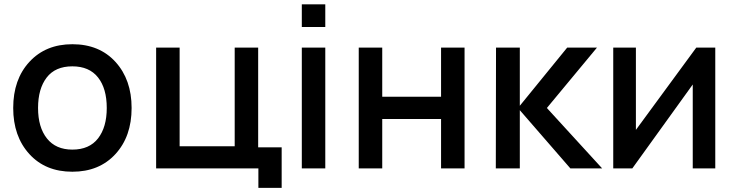

<svg xmlns="http://www.w3.org/2000/svg" viewBox="-20 -784 3423 894"><path d="M316.9 15.6Q191.4 15.6 116.5 -66.9Q41.5 -149.4 41.5 -281.2Q41.5 -414.6 117.2 -496.3Q192.9 -578.1 316.9 -578.1Q442.9 -578.1 517.8 -495.6Q592.8 -413.1 592.8 -281.2Q592.8 -148.4 517.3 -66.4Q441.9 15.6 316.9 15.6ZM477.1 -281.2Q477.1 -372.1 436.3 -423.6Q395.5 -475.1 316.9 -475.1Q237.3 -475.1 197.3 -422.9Q157.2 -370.6 157.2 -281.2Q157.2 -191.4 198.5 -139.4Q239.7 -87.4 316.9 -87.4Q396 -87.4 436.5 -139.6Q477.1 -191.9 477.1 -281.2Z M1182.1 -98.1H1291.5V90.8H1183.1V0H707V-562.5H816.4V-103H1072.8V-562.5H1182.1Z M1385.3 -763.7H1494.6V-658.2H1385.3ZM1385.3 -562.5V0H1494.6V-562.5Z M2033.7 -562.5H2143.1V0H2033.7V-230H1759.8V0H1650.4V-562.5H1759.8V-333.5H2033.7Z M2288.6 0 2289.6 -562.5H2400.4V-291.5L2621.1 -562.5H2759.8L2526.4 -281.2L2783.7 0H2635.7L2400.4 -271V0Z M3310.5 -562.5V0H3205.6V-390.6L2924.3 0H2835.4V-562.5H2940.9V-179.2L3222.2 -562.5Z"/></svg>

Font: Manrope3 Semibold
Style: Regular
Weight: 600
Width: 4
Designer: Mikhail Sharanda
Foundry: Mikhail Sharanda
Version: Version 3.000;PS 003.000;hotconv 1.0.88;makeotf.lib2.5.64775